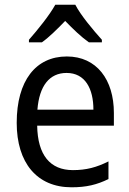

<svg xmlns="http://www.w3.org/2000/svg" viewBox="-20 -786 550 816"><path d="M300 -766H215C191 -722 140 -659 103 -617V-606H158C189 -628 223 -662 257 -697C291 -662 325 -629 358 -606H413V-617C377 -657 323 -721 300 -766ZM264 -546C132 -546 51 -443 51 -264C51 -94 137 10 284 10C347 10 392 -1 441 -25V-100C391 -75 347 -63 290 -63C193 -63 140 -127 138 -252H464V-306C464 -447 391 -546 264 -546ZM263 -476C342 -476 377 -409 377 -320H139C147 -421 190 -476 263 -476Z"/></svg>

Font: Noto Sans Lao UI SemCond
Style: Regular
Weight: 400
Width: 4
Designer: Monotype Design Team
Foundry: Monotype Imaging Inc.
Version: Version 2.000